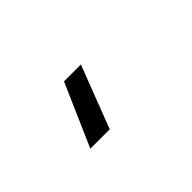

<svg xmlns="http://www.w3.org/2000/svg" viewBox="-23 -138 490 490"><g transform="rotate(-45 222.0 107.5)"><path d="M117 192 191 23H252L187 192Z"/></g></svg>

Font: CMU Sans Serif
Style: Medium
Weight: 500
Version: Version 0.7.0